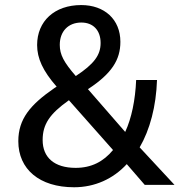

<svg xmlns="http://www.w3.org/2000/svg" viewBox="-20 -749 727 778"><path d="M280.3 9.8C364.3 9.8 439 -24.4 493.7 -84L566.4 0H687L545.9 -151.9C587.4 -223.1 612.8 -318.4 616.2 -424.8H531.7C528.3 -344.2 513.2 -270 487.3 -214.4L336.4 -387.7C432.6 -450.7 467.8 -506.3 467.8 -579.6C467.8 -670.4 403.3 -728.5 309.1 -728.5C200.7 -728.5 130.4 -663.1 130.4 -566.4C130.4 -512.7 153.8 -461.4 209.5 -397.9L199.7 -391.6C102.1 -324.2 54.2 -266.6 54.2 -176.8C54.2 -63.5 139.6 9.8 280.3 9.8ZM286.6 -68.8C200.2 -68.8 152.8 -110.8 152.8 -181.6C152.8 -245.6 181.6 -287.6 257.8 -341.8L259.3 -342.8L438 -141.1C398.9 -93.8 350.1 -68.8 286.6 -68.8ZM309.6 -657.7C356.9 -657.7 387.7 -627 387.7 -574.7C387.7 -525.9 361.3 -489.7 287.1 -440.9C238.3 -497.1 222.2 -527.8 222.2 -567.4C222.2 -622.1 256.8 -657.7 309.6 -657.7Z"/></svg>

Font: Winston
Style: Regular
Weight: 400
Designer: Vernon Adams, Kim Jin-seong, David Berlow, Cristiano Sobral
Foundry: The Winston Project Authors
Version: Version 3.004